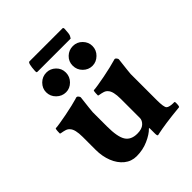

<svg xmlns="http://www.w3.org/2000/svg" viewBox="-204 -862 993 993"><g transform="rotate(-45 292.5 -365.0)"><path d="M377 4.9Q371.1 4.9 371.1 -12.7V-48.8Q371.1 -56.6 367.2 -52.7Q346.7 -31.2 307.1 -13.7Q267.6 3.9 221.7 3.9Q183.6 3.9 154.8 -19.5Q126 -43 110.4 -82.5Q94.7 -122.1 94.7 -169.9V-264.6Q94.7 -319.3 77.1 -337.9Q69.3 -347.7 56.2 -351.6Q43 -355.5 33.2 -356.9Q23.4 -358.4 23.4 -360.4Q23.4 -394.5 28.3 -394.5Q37.1 -394.5 61 -398.4Q85 -402.3 113.3 -407.7Q141.6 -413.1 167.5 -419.4Q193.4 -425.8 207 -429.7Q210 -430.7 212.4 -431.6Q214.8 -432.6 217.8 -432.6Q222.7 -432.6 227.5 -426.3Q232.4 -419.9 232.4 -416Q227.5 -373 224.6 -348.6Q221.7 -324.2 221.7 -318.4V-213.9Q221.7 -137.7 241.2 -106.9Q260.7 -76.2 306.6 -76.2Q339.8 -76.2 356.4 -91.3Q373 -106.4 373 -125V-264.6Q373 -319.3 355.5 -337.9Q347.7 -347.7 334.5 -351.6Q321.3 -355.5 311.5 -356.9Q301.8 -358.4 301.8 -360.4Q301.8 -394.5 306.6 -394.5Q315.4 -394.5 339.4 -398.4Q363.3 -402.3 391.6 -407.7Q419.9 -413.1 445.8 -419.4Q471.7 -425.8 485.4 -429.7L496.1 -432.6Q501 -432.6 505.9 -426.3Q510.7 -419.9 510.7 -416Q505.9 -373 502.9 -348.6Q500 -324.2 500 -319.3V-127.9Q500 -76.2 509.8 -66.4Q514.6 -61.5 525.4 -59.1Q536.1 -56.6 546.9 -56.6H556.6Q560.5 -55.7 560.5 -48.8Q560.5 -20.5 554.7 -20.5Q494.1 -14.6 453.6 -8.8Q413.1 -2.9 390.6 2ZM390.6 -488.3Q361.3 -488.3 339.8 -509.8Q318.4 -531.2 318.4 -561.5Q318.4 -591.8 339.8 -612.3Q361.3 -632.8 390.6 -632.8Q420.9 -632.8 441.9 -611.3Q462.9 -589.8 462.9 -561.5Q462.9 -531.2 440.9 -509.8Q418.9 -488.3 390.6 -488.3ZM197.3 -488.3Q168 -488.3 146 -509.8Q124 -531.2 124 -561.5Q124 -589.8 145.5 -611.3Q167 -632.8 197.3 -632.8Q225.6 -632.8 247.1 -612.3Q268.6 -591.8 268.6 -561.5Q268.6 -531.2 247.1 -509.8Q225.6 -488.3 197.3 -488.3ZM167 -668 162.1 -669.9Q161.1 -671.9 161.1 -678.7Q164.1 -735.4 175.8 -735.4H418Q423.8 -735.4 423.8 -725.6Q422.9 -708 421.4 -695.3Q419.9 -682.6 415 -675.8L410.2 -668Z"/></g></svg>

Font: Crimson Text Bold
Style: Bold
Weight: 700
Designer: Sebastian Kosch
Foundry: Sebastian Kosch
Version: Version 1.10 July 1, 2025